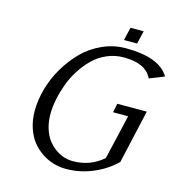

<svg xmlns="http://www.w3.org/2000/svg" viewBox="-119 -918 964 1032"><g transform="rotate(15 363.5 -401.5)"><path d="M98.1 0ZM480 -813H553.2L536.1 -740.2H462.9ZM681.2 -399.9 613.8 -102.1Q563 -51.8 490.7 -21Q418.5 9.8 339.8 9.8Q305.7 9.8 272 0.2Q238.3 -9.3 206.8 -30Q175.3 -50.8 151.4 -80.3Q127.4 -109.9 112.8 -153.6Q98.1 -197.3 98.1 -249Q98.1 -309.1 116 -372.6Q133.8 -436 168.2 -494.4Q202.6 -552.7 248.5 -598.9Q294.4 -645 356.2 -672.6Q418 -700.2 484.9 -700.2Q673.3 -700.2 727.1 -607.9L645 -575.2Q609.9 -649.9 487.8 -649.9Q438.5 -649.9 394.3 -630.9Q350.1 -611.8 317.6 -579.6Q285.2 -547.4 259 -506.8Q232.9 -466.3 217 -421.6Q201.2 -377 192.6 -334.5Q184.1 -292 184.1 -254.9Q184.1 -211.4 195.3 -174.8Q206.5 -138.2 225.1 -113.8Q243.7 -89.4 267.6 -72.3Q291.5 -55.2 316.4 -47.6Q341.3 -40 366.2 -40Q461.9 -40 533.2 -102.1L590.8 -350.1H506.8L517.1 -399.9Z"/></g></svg>

Font: Pfennig
Style: Italic
Weight: 500
Italic angle: -13°
Version: Version 20120410 ; ttfautohint (v0.8)